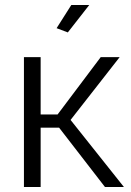

<svg xmlns="http://www.w3.org/2000/svg" viewBox="-20 -750 524 770"><path d="M252 -620 207 -637 266 -730H338ZM384 -521H460L263 -269L477 0H401L217 -238H143V0H76V-521H143V-291H211Z"/></svg>

Font: Boldmen
Style: Regular
Weight: 400
Designer: Matt McInerney, Pablo Impallari, Rodrigo Fuenzalida
Foundry: LIVING CONCEPT
Version: Version 1.000